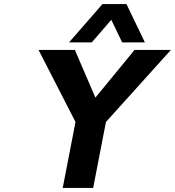

<svg xmlns="http://www.w3.org/2000/svg" viewBox="-20 -926 862 946"><path d="M289 0 352 -325 170 -680H349L450 -445L643 -680H822L502 -325L439 0ZM320 -717 485 -906H603L694 -717H582L514 -858H554L432 -717Z"/></svg>

Font: Teachers
Style: Italic
Weight: 400
Italic angle: -11°
Designer: Alfredo Marco Pradil, Chank Diesel
Version: Version 1.001